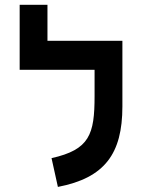

<svg xmlns="http://www.w3.org/2000/svg" viewBox="-20 -752 626 782"><path d="M478.5 -585.9H173.3V-732.4H60.1V-467.8H365.2V-360.8C365.2 -204.6 345.2 -142.6 189.9 -107.9L215.8 9.3C406.2 -27.3 478.5 -125.5 478.5 -318.4Z"/></svg>

Font: Cascadia Mono SemiBold
Style: Regular
Weight: 600
Monospace: yes
Designer: Aaron Bell
Foundry: Saja Typeworks
Version: Version 2404.023